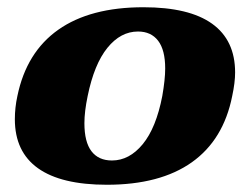

<svg xmlns="http://www.w3.org/2000/svg" viewBox="-20 -500 676 530"><path d="M21 -171Q21 -203 28 -235Q53 -356 141 -418Q229 -480 376 -480Q502 -480 565.5 -434.5Q629 -389 629 -300Q629 -272 621 -235Q597 -114 509.5 -52Q422 10 275 10Q149 10 85 -35.5Q21 -81 21 -171ZM428 -235Q436 -281 436 -311Q436 -362 416.5 -387.5Q397 -413 361 -413Q313 -413 276.5 -368Q240 -323 222 -235Q213 -192 213 -160Q213 -108 232.5 -82.5Q252 -57 289 -57Q337 -57 374 -102Q411 -147 428 -235Z"/></svg>

Font: Taviraj Black
Style: Italic
Weight: 900
Italic angle: -12°
Designer: Katatrad Team
Foundry: CadsonDemak
Version: Version 1.001